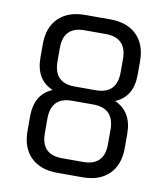

<svg xmlns="http://www.w3.org/2000/svg" viewBox="-75 -707 673 770"><g transform="rotate(10 261.5 -321.5)"><path d="M459 -498V-444Q459 -353 388 -324Q459 -293 459 -202V-145Q459 -76 420 -38Q381 0 313 0H210Q141 0 102 -38Q63 -76 63 -145V-203Q63 -295 134 -324Q63 -353 63 -444V-498Q63 -567 102 -605Q141 -643 210 -643H313Q381 -643 420 -605Q459 -567 459 -498ZM390 -148V-207Q390 -295 304 -295H218Q133 -295 133 -207V-148Q133 -61 218 -61H304Q390 -61 390 -148ZM390 -441V-495Q390 -582 304 -582H218Q133 -582 133 -495V-441Q133 -353 218 -353H304Q390 -353 390 -441Z"/></g></svg>

Font: Rajdhani Medium
Style: Regular
Weight: 500
Designer: Satya Rajpurohit, Jyotish Sonowal
Foundry: Indian Type Foundry
Version: Version 1.201 February 1, 2022